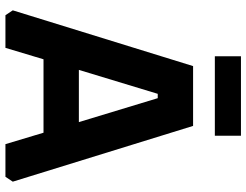

<svg xmlns="http://www.w3.org/2000/svg" viewBox="-120 -786 906 706"><g transform="rotate(90 333.0 -433.0)"><path d="M18 -27 223 -690H443L648 -27L630 0H510L468 -140H198L156 0H36ZM237 -270H429L341 -560H325ZM187 -770V-866H479V-770Z"/></g></svg>

Font: Oxanium
Style: Bold
Weight: 700
Designer: Severin Meyer
Version: Version 2.000